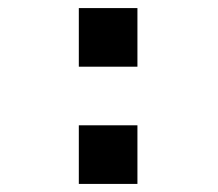

<svg xmlns="http://www.w3.org/2000/svg" viewBox="-20 -455 540 475"><path d="M175 0V-145H320V0ZM175 -290V-435H320V-290Z"/></svg>

Font: Lekton
Style: Bold
Weight: 700
Designer: Paolo Mazzetti, Luciano Perondi, Raffaele Flato, Elena Papassissa, Emilio Macchia, Michela Povoleri, Tobias Seemiller, R
Version: Version 34.000